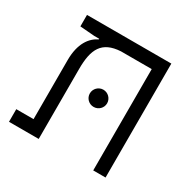

<svg xmlns="http://www.w3.org/2000/svg" viewBox="-135 -721 855 855"><g transform="rotate(30 293.0 -293.0)"><path d="M510.7 0V-585.9H77.1V-526.9L151.9 -521H177.2V-517.6C137.7 -499 103 -454.6 103 -368.7V-64.9H14.2V0H167V-359.4C167 -461.9 193.8 -515.6 289.6 -521H447.3V0ZM307.1 -245.6C331.5 -245.6 351.6 -265.1 351.6 -289.6C351.6 -314 331.5 -334 307.1 -334C282.7 -334 262.7 -314 262.7 -289.6C262.7 -265.1 282.7 -245.6 307.1 -245.6Z"/></g></svg>

Font: Cascadia Code PL Light
Style: Regular
Weight: 300
Monospace: yes
Designer: Aaron Bell
Foundry: Saja Typeworks
Version: Version 2404.023